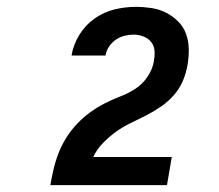

<svg xmlns="http://www.w3.org/2000/svg" viewBox="-20 -863 640 560"><path d="M127 -323V-324Q131 -347 136.5 -370.5Q142 -394 151 -417Q160 -440 173.5 -461.5Q187 -483 204.5 -501.5Q222 -520 242.5 -535Q263 -550 285.5 -561.5Q308 -573 331.5 -582Q355 -591 375.5 -604.5Q396 -618 410.5 -639.5Q425 -661 429 -685V-687Q432 -702 430.5 -716.5Q429 -731 420 -741.5Q411 -752 397.5 -757Q384 -762 369 -762Q356 -762 342.5 -758.5Q329 -755 317.5 -747Q306 -739 298 -727Q290 -715 288 -702V-701H189V-703Q194 -733 211.5 -761.5Q229 -790 256 -809Q283 -828 314 -835.5Q345 -843 376 -843Q399 -843 422 -839.5Q445 -836 464.5 -826Q484 -816 499.5 -800.5Q515 -785 522.5 -764.5Q530 -744 530.5 -720.5Q531 -697 527 -674Q523 -650 513.5 -627.5Q504 -605 487.5 -586Q471 -567 450 -552.5Q429 -538 406.5 -526.5Q384 -515 361 -504Q338 -493 318 -478.5Q298 -464 280 -445.5Q262 -427 252 -405H481L467 -323Z"/></svg>

Font: Iosevka Aile Heavy Oblique
Style: Regular
Weight: 900
Italic angle: -9°
Designer: Belleve Invis
Foundry: Belleve Invis
Version: Version 31.1.0; ttfautohint (v1.8.4)